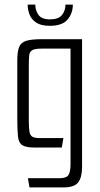

<svg xmlns="http://www.w3.org/2000/svg" viewBox="-20 -640 436 833"><path d="M108 173 101 133H240Q269 133 277.5 118.5Q286 104 286 72V-429H159Q131 -429 119.5 -422Q108 -415 106.5 -398.5Q105 -382 105 -353V-115Q105 -84 108 -68Q111 -52 121 -46.5Q131 -41 152 -41H255L248 0H128Q93 0 77 -10Q61 -20 58 -47.5Q55 -75 55 -127V-377Q55 -416 63 -436Q71 -456 94 -463Q117 -470 162 -470H336V84Q336 130 319 151.5Q302 173 257 173ZM196 -528Q158 -528 137 -542Q116 -556 108 -577.5Q100 -599 100 -620H133Q133 -595 147 -575.5Q161 -556 196 -556Q234 -556 249 -575Q264 -594 264 -620H296Q296 -582 273 -555Q250 -528 196 -528Z"/></svg>

Font: Smooch Sans Thin
Style: Regular
Weight: 400
Version: Version 1.010